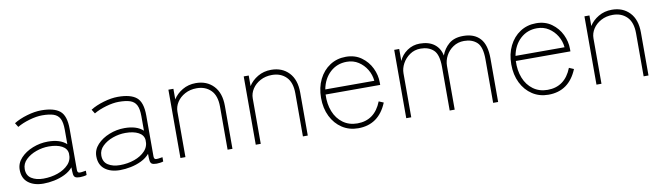

<svg xmlns="http://www.w3.org/2000/svg" viewBox="-32 -901 4575 1323"><g transform="rotate(-10 2255.0 -239.5)"><path d="M194 10Q128 10 88 -21Q48 -52 48 -112Q48 -158 81 -193.5Q114 -229 165.5 -249.5Q217 -270 272 -270Q358 -270 402 -229V-330Q402 -382 388 -408.5Q374 -435 344 -445Q314 -455 265 -455Q225 -455 175 -440.5Q125 -426 90 -405L72 -434Q110 -458 164.5 -474Q219 -490 265 -490Q354 -490 395 -456Q436 -422 436 -330V-44Q436 -25 447.5 -22.5Q459 -20 496 -27V3Q488 6 474 8Q460 10 450 10Q426 10 416 3.5Q406 -3 404 -20Q402 -37 402 -67Q379 -40 344 -23Q309 -6 269.5 2Q230 10 194 10ZM199 -24Q253 -24 300 -40.5Q347 -57 376 -88Q405 -119 402 -164Q399 -199 364 -217.5Q329 -236 273 -236Q228 -236 184.5 -220.5Q141 -205 112 -177Q83 -149 83 -111Q83 -66 116 -45Q149 -24 199 -24Z M730 10Q664 10 624 -21Q584 -52 584 -112Q584 -158 617 -193.5Q650 -229 701.5 -249.5Q753 -270 808 -270Q894 -270 938 -229V-330Q938 -382 924 -408.5Q910 -435 880 -445Q850 -455 801 -455Q761 -455 711 -440.5Q661 -426 626 -405L608 -434Q646 -458 700.5 -474Q755 -490 801 -490Q890 -490 931 -456Q972 -422 972 -330V-44Q972 -25 983.5 -22.5Q995 -20 1032 -27V3Q1024 6 1010 8Q996 10 986 10Q962 10 952 3.5Q942 -3 940 -20Q938 -37 938 -67Q915 -40 880 -23Q845 -6 805.5 2Q766 10 730 10ZM735 -24Q789 -24 836 -40.5Q883 -57 912 -88Q941 -119 938 -164Q935 -199 900 -217.5Q865 -236 809 -236Q764 -236 720.5 -220.5Q677 -205 648 -177Q619 -149 619 -111Q619 -66 652 -45Q685 -24 735 -24Z M1153 0V-478H1188V-404Q1211 -441 1252.5 -465.5Q1294 -490 1346 -490Q1423 -490 1470 -440.5Q1517 -391 1517 -301V0H1483V-301Q1483 -378 1445 -416Q1407 -454 1346 -454Q1300 -454 1264 -434.5Q1228 -415 1208 -384Q1188 -353 1188 -318V0Z M1680 0V-478H1715V-404Q1738 -441 1779.5 -465.5Q1821 -490 1873 -490Q1950 -490 1997 -440.5Q2044 -391 2044 -301V0H2010V-301Q2010 -378 1972 -416Q1934 -454 1873 -454Q1827 -454 1791 -434.5Q1755 -415 1735 -384Q1715 -353 1715 -318V0Z M2396 11Q2333 11 2284 -21Q2235 -53 2207 -109.5Q2179 -166 2179 -239Q2179 -312 2207 -368.5Q2235 -425 2284 -457Q2333 -489 2396 -489Q2459 -489 2504 -456.5Q2549 -424 2572.5 -375Q2596 -326 2596 -275V-257H2214Q2211 -191 2232 -138Q2253 -85 2295.5 -54Q2338 -23 2396 -23Q2517 -23 2566 -147L2599 -133Q2540 11 2396 11ZM2218 -292H2561Q2557 -335 2535 -371.5Q2513 -408 2477.5 -431Q2442 -454 2396 -454Q2328 -454 2280 -410Q2232 -366 2218 -292Z M2733 0V-478H2768V-394Q2785 -435 2824.5 -462.5Q2864 -490 2913 -490Q2976 -490 3014.5 -461Q3053 -432 3063 -380Q3080 -427 3117 -458.5Q3154 -490 3217 -490Q3294 -490 3335 -445Q3376 -400 3376 -305V0H3341V-305Q3341 -392 3307 -423.5Q3273 -455 3217 -455Q3174 -455 3141 -433Q3108 -411 3090 -377Q3072 -343 3072 -306V0H3037V-305Q3037 -392 3003 -423.5Q2969 -455 2913 -455Q2870 -455 2837 -432Q2804 -409 2786 -375.5Q2768 -342 2768 -308V0Z M3727 11Q3664 11 3615 -21Q3566 -53 3538 -109.5Q3510 -166 3510 -239Q3510 -312 3538 -368.5Q3566 -425 3615 -457Q3664 -489 3727 -489Q3790 -489 3835 -456.5Q3880 -424 3903.5 -375Q3927 -326 3927 -275V-257H3545Q3542 -191 3563 -138Q3584 -85 3626.5 -54Q3669 -23 3727 -23Q3848 -23 3897 -147L3930 -133Q3871 11 3727 11ZM3549 -292H3892Q3888 -335 3866 -371.5Q3844 -408 3808.5 -431Q3773 -454 3727 -454Q3659 -454 3611 -410Q3563 -366 3549 -292Z M4064 0V-478H4099V-404Q4122 -441 4163.5 -465.5Q4205 -490 4257 -490Q4334 -490 4381 -440.5Q4428 -391 4428 -301V0H4394V-301Q4394 -378 4356 -416Q4318 -454 4257 -454Q4211 -454 4175 -434.5Q4139 -415 4119 -384Q4099 -353 4099 -318V0Z"/></g></svg>

Font: Zen Kaku Gothic Antique Light
Style: Regular
Weight: 300
Designer: Yoshimichi Ohira
Foundry: Positype
Version: Version 1.001